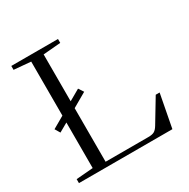

<svg xmlns="http://www.w3.org/2000/svg" viewBox="-151 -802 927 941"><g transform="rotate(-30 312.5 -331.5)"><path d="M32.7 0V-22.5L127.9 -30.3V-288.1L78.1 -259.8L61 -288.6L127.9 -327.1V-632.8L32.7 -641.1V-663.1H296.9V-641.1L198.2 -632.8V-367.7L260.3 -403.3L278.8 -375L198.2 -328.6V-25.4H439.9Q462.4 -25.4 474.1 -32Q485.8 -38.6 496.6 -56.6L575.2 -187H597.2L561.5 0Z"/></g></svg>

Font: Elstob Light
Style: Regular
Weight: 300
Designer: Peter S. Baker
Version: Version 1.015